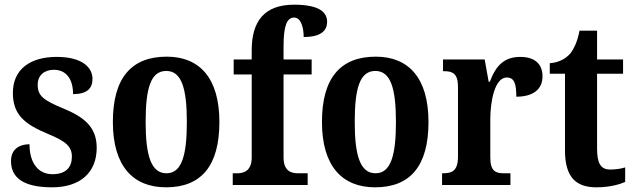

<svg xmlns="http://www.w3.org/2000/svg" viewBox="-20 -790 2707 820"><path d="M202 10C325 10 393 -55 393 -159C393 -249 337 -291 250 -327C165 -362 141 -381 141 -428C141 -469 170 -492 210 -492C260 -492 292 -456 292 -388C350 -388 375 -411 375 -453C375 -502 331 -547 222 -547C110 -547 35 -495 35 -393C35 -301 84 -260 185 -218C260 -187 287 -165 287 -121C287 -77 263 -46 204 -46C144 -46 106 -93 106 -174C68 -174 27 -157 27 -102C27 -34 76 10 202 10Z M689 10C839 10 917 -81 917 -269C917 -457 832 -548 692 -548C541 -548 462 -457 462 -269C462 -81 548 10 689 10ZM691 -50C625 -50 602 -126 602 -269C602 -414 624 -487 690 -487C755 -487 778 -414 778 -269C778 -126 756 -50 691 -50Z M974 0H1294V-50H1252C1226 -50 1191 -58 1191 -117V-472H1311V-536H1191V-592C1191 -679 1205 -715 1236 -715C1268 -715 1277 -666 1277 -632C1351 -632 1377 -659 1377 -697C1377 -735 1348 -770 1236 -770C1109 -770 1055 -699 1055 -576V-536H978V-472H1055V-117C1055 -58 1018 -50 994 -50H974Z M1582 10C1732 10 1810 -81 1810 -269C1810 -457 1725 -548 1585 -548C1434 -548 1355 -457 1355 -269C1355 -81 1441 10 1582 10ZM1584 -50C1518 -50 1495 -126 1495 -269C1495 -414 1517 -487 1583 -487C1648 -487 1671 -414 1671 -269C1671 -126 1649 -50 1584 -50Z M1868 0H2160V-50H2132C2098 -50 2074 -58 2074 -117V-281C2074 -357 2093 -459 2144 -459C2177 -459 2185 -432 2185 -377C2255 -377 2297 -407 2297 -464C2297 -514 2267 -547 2202 -547C2132 -547 2097 -508 2072 -441H2067L2050 -536H1872V-486H1875C1913 -486 1936 -477 1936 -418V-122C1936 -59 1910 -50 1871 -50H1868Z M2527 10C2587 10 2630 -4 2650 -13V-75C2631 -69 2609 -66 2586 -66C2545 -66 2530 -93 2530 -156V-475H2641V-536H2530V-659H2455C2446 -612 2432 -583 2416 -562C2398 -541 2369 -523 2328 -520V-475H2393V-147C2393 -30 2443 10 2527 10Z"/></svg>

Font: Noto Serif Armenian Condensed
Style: Bold
Weight: 700
Width: 3
Designer: Monotype Design Team
Foundry: Monotype Imaging Inc.
Version: Version 2.008